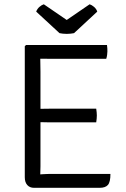

<svg xmlns="http://www.w3.org/2000/svg" viewBox="-20 -898 602 918"><path d="M98.5 -677 104.5 -683H172.5V-620Q172.5 -599 173 -587.5Q173.5 -576 173.5 -555.5V-102.5Q173.5 -92.5 173 -83.8Q172.5 -75 172.5 -64V0H142.5Q122.5 0 110.5 -13.2Q98.5 -26.5 98.5 -50.5ZM440 -378.5Q441.5 -370 442.2 -361Q443 -352 443 -346Q443 -339.5 442.2 -330.5Q441.5 -321.5 440 -313H233Q222 -313 207.5 -313.2Q193 -313.5 177.2 -313.8Q161.5 -314 147 -314V-377.5Q161.5 -377.5 177.2 -377.8Q193 -378 207.5 -378.2Q222 -378.5 233 -378.5ZM491.5 -683Q493 -674 493.2 -666.2Q493.5 -658.5 493.5 -652Q493.5 -645.5 492.2 -635.8Q491 -626 488 -617H233Q222 -617 207.5 -617Q193 -617 177.2 -617.2Q161.5 -617.5 147 -618V-683ZM508 -66.5Q508 -27.5 496 -13.8Q484 0 456.5 0H147V-62.5Q166.5 -64 186.5 -65.2Q206.5 -66.5 234 -66.5ZM408.5 -877.5Q418.5 -874.5 429.5 -865.2Q440.5 -856 445 -842.5L334 -739.5Q326.5 -738 317.5 -737Q308.5 -736 299 -736Q289.5 -736 280.5 -737Q271.5 -738 264.5 -739.5L153 -842.5Q158 -856 168.8 -865.2Q179.5 -874.5 189.5 -877.5L299 -802.5Z"/></svg>

Font: Signika Light
Style: Regular
Weight: 300
Designer: Anna Giedry
Foundry: Anna Giedry
Version: Version 2.000